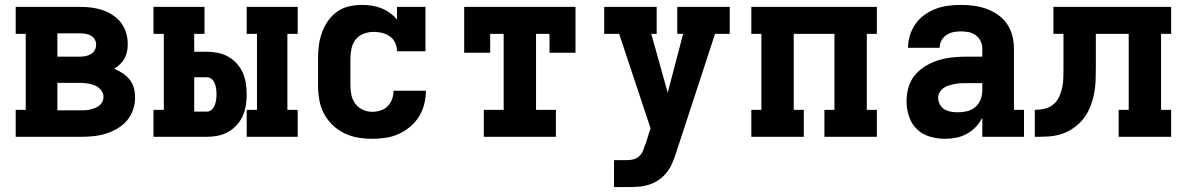

<svg xmlns="http://www.w3.org/2000/svg" viewBox="-20 -558 4840 783"><path d="M44 0V-110H85V-420H44V-530H308Q331 -530 354 -527Q377 -524 399 -516.5Q421 -509 440.5 -496Q460 -483 474 -464.5Q488 -446 494.5 -423.5Q501 -401 501 -378Q501 -363 498 -348Q495 -333 488 -320Q481 -307 470 -296.5Q459 -286 446 -278Q464 -270 480.5 -259Q497 -248 509 -233Q521 -218 526 -199Q531 -180 531 -160Q531 -135 522.5 -110Q514 -85 497 -65.5Q480 -46 457.5 -33Q435 -20 410 -12.5Q385 -5 359.5 -2.5Q334 0 308 0ZM308 -327Q319 -327 330.5 -329.5Q342 -332 351.5 -338Q361 -344 366.5 -354Q372 -364 372 -376Q372 -387 366.5 -397Q361 -407 351 -412.5Q341 -418 330 -420Q319 -422 308 -422H214V-327ZM214 -108H308Q318 -108 328 -108.5Q338 -109 348 -111.5Q358 -114 367.5 -117.5Q377 -121 385 -127.5Q393 -134 397.5 -143Q402 -152 402 -163Q402 -178 392 -190.5Q382 -203 368 -209Q354 -215 338.5 -217.5Q323 -220 308 -220H214Z M986 0V-110H1028V-420H986V-530H1194V-420H1152V-110H1194V0ZM606 0V-110H648V-420H606V-530H814V-420H772V-347H824Q846 -347 868.5 -342.5Q891 -338 910.5 -327Q930 -316 945.5 -299Q961 -282 970 -261.5Q979 -241 982.5 -218.5Q986 -196 986 -173Q986 -151 982.5 -128.5Q979 -106 970 -85.5Q961 -65 945.5 -48Q930 -31 910.5 -20Q891 -9 868.5 -4.5Q846 0 824 0ZM824 -103Q835 -103 843.5 -111Q852 -119 856 -129.5Q860 -140 861.5 -151Q863 -162 863 -173Q863 -184 861.5 -195.5Q860 -207 856 -217.5Q852 -228 843.5 -235.5Q835 -243 824 -243H772V-103Z M1498 8Q1468 8 1439 3Q1410 -2 1383.5 -15Q1357 -28 1335.5 -49Q1314 -70 1300.5 -96Q1287 -122 1282 -151.5Q1277 -181 1277 -210V-320Q1277 -347 1280.5 -373.5Q1284 -400 1293 -425Q1302 -450 1317.5 -472.5Q1333 -495 1355 -510.5Q1377 -526 1403 -532Q1429 -538 1456 -538Q1476 -538 1496 -535Q1516 -532 1535 -524.5Q1554 -517 1570.5 -505Q1587 -493 1599 -478V-530H1715V-349H1599Q1599 -367 1591.5 -383.5Q1584 -400 1569.5 -410Q1555 -420 1538 -424Q1521 -428 1503 -428Q1483 -428 1463 -420.5Q1443 -413 1430.5 -397Q1418 -381 1413.5 -360.5Q1409 -340 1409 -320V-210Q1409 -190 1413 -170.5Q1417 -151 1429 -135Q1441 -119 1459.5 -110.5Q1478 -102 1498 -102Q1515 -102 1532 -107.5Q1549 -113 1561 -125Q1573 -137 1579 -154Q1585 -171 1585 -188Q1585 -188 1585 -188Q1585 -188 1585 -188H1717Q1717 -188 1717 -188Q1717 -188 1717 -188Q1717 -160 1710 -133Q1703 -106 1688.5 -82.5Q1674 -59 1652.5 -41Q1631 -23 1605.5 -11.5Q1580 0 1552.5 4Q1525 8 1498 8Z M1953 0V-110H2034V-420H1979V-343H1873V-530H2327V-343H2221V-420H2166V-110H2247V0Z M2484 205V95H2537Q2551 95 2564.5 91.5Q2578 88 2588 78Q2598 68 2603 55Q2608 42 2612 29H2613V28L2633 -35L2505 -420H2444V-530H2658V-420H2636L2703 -180L2766 -420H2742V-530H2956V-420H2896L2738 63Q2731 84 2722.5 105Q2714 126 2700 144Q2686 162 2667.5 175Q2649 188 2627 195Q2605 202 2582.5 203.5Q2560 205 2537 205Z M3044 0V-110H3085V-420H3044V-530H3556V-420H3515V-110H3556V0H3342V-110H3383V-420H3217V-110H3258V0Z M3834 8Q3834 8 3834 8Q3834 8 3834 8H3833Q3802 8 3771.5 -1Q3741 -10 3719 -31.5Q3697 -53 3687 -83.5Q3677 -114 3677 -145Q3677 -174 3685 -202Q3693 -230 3711.5 -252Q3730 -274 3755 -289Q3780 -304 3807.5 -312.5Q3835 -321 3864 -324Q3893 -327 3921 -327H3986V-360Q3986 -376 3979 -390.5Q3972 -405 3959 -414.5Q3946 -424 3930 -427Q3914 -430 3898 -430Q3883 -430 3868 -427Q3853 -424 3840 -415.5Q3827 -407 3819.5 -393Q3812 -379 3812 -363H3683Q3683 -363 3683 -363Q3683 -363 3683 -363Q3683 -389 3691 -414.5Q3699 -440 3714 -461Q3729 -482 3750.5 -497.5Q3772 -513 3796 -522Q3820 -531 3846 -534.5Q3872 -538 3898 -538Q3925 -538 3951.5 -534.5Q3978 -531 4003 -522Q4028 -513 4050 -497.5Q4072 -482 4087 -460Q4102 -438 4108.5 -412Q4115 -386 4115 -360V-110H4156V0H3986V-78Q3975 -57 3959 -40Q3943 -23 3922.5 -12Q3902 -1 3879.5 3.5Q3857 8 3834 8ZM3886 -100Q3905 -100 3924 -104.5Q3943 -109 3957.5 -121.5Q3972 -134 3979 -152Q3986 -170 3986 -189V-219H3921Q3909 -219 3897 -218.5Q3885 -218 3873 -215.5Q3861 -213 3849.5 -209.5Q3838 -206 3828 -199Q3818 -192 3812 -181.5Q3806 -171 3806 -159Q3806 -145 3813 -132Q3820 -119 3832 -112Q3844 -105 3858 -102.5Q3872 -100 3886 -100Z M4200 0V-110Q4220 -110 4240 -114.5Q4260 -119 4275.5 -132Q4291 -145 4299.5 -163.5Q4308 -182 4312 -202Q4316 -222 4316.5 -242Q4317 -262 4317 -282V-420H4276V-530H4756V-420H4715V-110H4756V0H4542V-110H4583V-420H4449V-283Q4449 -256 4448 -228.5Q4447 -201 4441.5 -174Q4436 -147 4425.5 -121Q4415 -95 4398 -73.5Q4381 -52 4358 -36Q4335 -20 4309 -11.5Q4283 -3 4255.5 -1.5Q4228 0 4200 0Z"/></svg>

Font: Iosevka Slab XBdEx
Style: Regular
Weight: 800
Width: 7
Monospace: yes
Designer: Belleve Invis
Foundry: Belleve Invis
Version: Version 11.1.0; ttfautohint (v1.8.3)